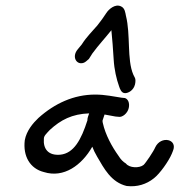

<svg xmlns="http://www.w3.org/2000/svg" viewBox="-20 -731 630 674"><path d="M304 -216C308 -205 314 -193 321 -181C345 -140 370 -91 425 -78H426C461 -74 494 -84 520 -105C541 -121 572 -165 583 -191L587 -201C605 -243 545 -256 525 -214C520 -201 491 -158 484 -152C469 -140 434 -141 422 -157C412 -163 404 -171 396 -184C373 -216 350 -258 341 -299C340 -302 340 -304 340 -308C342 -314 344 -321 347 -329C361 -327 371 -324 385 -322L396 -321C409 -318 428 -333 432 -352C436 -370 429 -384 418 -387H417L407 -388C379 -392 350 -399 314 -399C239 -399 172 -368 115 -317C96 -299 73 -272 67 -239C60 -182 86 -139 134 -127C204 -105 267 -151 304 -216ZM293 -333C291 -327 288 -320 287 -313V-310V-309C265 -240 239 -193 192 -188C150 -184 131 -208 134 -244C134 -254 142 -261 155 -275C193 -310 233 -331 293 -333ZM272 -510C279 -512 284 -517 292 -524L304 -543C326 -573 347 -595 371 -625C374 -596 377 -557 379 -523C381 -487 389 -453 398 -428C401 -419 406 -404 419 -404C431 -404 449 -414 454 -435C456 -444 456 -452 454 -457L448 -469C425 -522 439 -609 422 -676C420 -685 419 -703 404 -709C384 -718 362 -699 353 -685C343 -670 335 -658 322 -642C305 -622 284 -602 267 -575L253 -558C231 -532 248 -503 272 -510Z"/></svg>

Font: Stray Cat
Style: ExBdCnObl
Weight: 800
Version: Version 1.0